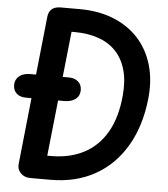

<svg xmlns="http://www.w3.org/2000/svg" viewBox="-64 -1061 975 1117"><g transform="rotate(5 423.5 -502.0)"><path d="M155 0Q120 0 98.5 -22.2Q77 -44.5 80.5 -75.5L171.5 -940.5Q174.5 -972.5 192.8 -988.2Q211 -1004 246 -1004H355Q466 -1004 553.2 -969Q640.5 -934 699.2 -869.8Q758 -805.5 784 -716.2Q810 -627 798.5 -519Q781.5 -359 713.2 -242.5Q645 -126 533 -63Q421 0 272 0ZM242 -138H262.5Q373.5 -138 456 -181.2Q538.5 -224.5 588 -310.2Q637.5 -396 649 -524Q657 -611 638.5 -675.5Q620 -740 579 -783Q538 -826 476.8 -847.2Q415.5 -868.5 338 -868.5H320ZM89.5 -463.5Q54.5 -463.5 34.2 -481.8Q14 -500 14 -531Q14 -563.5 37.8 -583Q61.5 -602.5 102.5 -602.5H327.5Q361.5 -602.5 382.2 -584.2Q403 -566 403 -535Q403 -502 379 -482.8Q355 -463.5 313 -463.5Z"/></g></svg>

Font: Edu SA Hand
Style: Bold
Weight: 700
Designer: Tina and Corey Anderson, Eben Sorkin, Mirko Velimirovic
Foundry: Google for Education
Version: Version 2.000